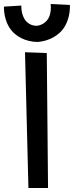

<svg xmlns="http://www.w3.org/2000/svg" viewBox="-41 -957 370 960"><path d="M199.2 -17.1H101.1L84 -695.8L192.9 -691.9ZM308.6 -932.1Q309.1 -898.4 302.2 -872.6Q295.4 -846.7 284.2 -827.1Q272.9 -807.6 258.3 -794.2Q243.7 -780.8 228.5 -772Q192.9 -751 147.5 -747.1Q101.1 -748 64 -767.1Q48.3 -774.9 33.2 -787.6Q18.1 -800.3 6.1 -819.1Q-5.9 -837.9 -13.4 -863.8Q-21 -889.6 -21.5 -923.8L65.4 -929.2Q65.4 -908.7 69.1 -893.6Q72.8 -878.4 78.4 -867.4Q84 -856.4 91.1 -849.4Q98.1 -842.3 105.5 -837.9Q122.6 -827.6 144.5 -828.1Q166 -831.1 182.1 -843.8Q189 -849.1 195.3 -856.9Q201.7 -864.7 206.1 -876.2Q210.4 -887.7 212.4 -902.6Q214.4 -917.5 212.4 -937Z"/></svg>

Font: McLaren
Style: Regular
Weight: 400
Designer: Astigmatic (AOETI)
Foundry: Astigmatic (AOETI)
Version: Version 1.000